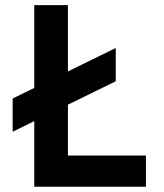

<svg xmlns="http://www.w3.org/2000/svg" viewBox="-20 -713 626 733"><path d="M28.3 -210V-336.9L421.9 -529.8V-402.8ZM110.8 0V-119.1H537.1V0ZM110.8 0V-693.4H239.3V0Z"/></svg>

Font: Cascadia Mono
Style: Regular
Weight: 400
Monospace: yes
Designer: Aaron Bell
Foundry: Saja Typeworks
Version: Version 2404.023